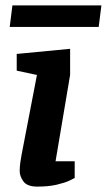

<svg xmlns="http://www.w3.org/2000/svg" viewBox="-20 -686 396 712"><path d="M118 6Q81 6 67 -13Q53 -32 53 -52Q53 -67 55.5 -84.5Q58 -102 60 -112L117 -408L42 -424V-486L240 -505V-408L186 -88H257V-26Q254 -24 237 -16Q220 -8 190 -1Q160 6 118 6ZM16 -586 26 -666H356L346 -586Z"/></svg>

Font: Faustina Light
Style: Bold Italic
Weight: 700
Italic angle: -8°
Version: Version 1.200